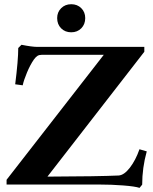

<svg xmlns="http://www.w3.org/2000/svg" viewBox="-20 -889 739 925"><path d="M323.2 -733.4Q293.5 -733.4 274.4 -752.7Q255.4 -772 255.4 -801.8Q255.4 -830.6 274.7 -849.6Q293.9 -868.7 323.2 -868.7Q352.5 -868.7 371.6 -849.6Q390.6 -830.6 390.6 -801.8Q390.6 -772 371.6 -752.7Q352.5 -733.4 323.2 -733.4ZM652.3 16.1Q630.4 8.8 573.5 4.4Q516.6 0 457 0H11.7V-22.9L480 -625H182.1Q168.9 -625 160.6 -619.9Q152.3 -614.7 143.1 -602.1Q125 -575.7 109.9 -539.3Q94.7 -502.9 89.4 -478L53.2 -482.9Q67.9 -599.1 67.9 -657.7L83.5 -673.3Q133.8 -663.1 160.2 -663.1H675.3V-639.6L208.5 -38.1Q459.5 -39.1 551.3 -43.5Q577.6 -44.9 605.5 -80.8Q633.3 -116.7 651.9 -169.9L687 -159.7Q665 -80.6 665 0.5Z"/></svg>

Font: Elstob 10pt
Style: Bold
Weight: 700
Designer: Peter S. Baker
Version: Version 1.015